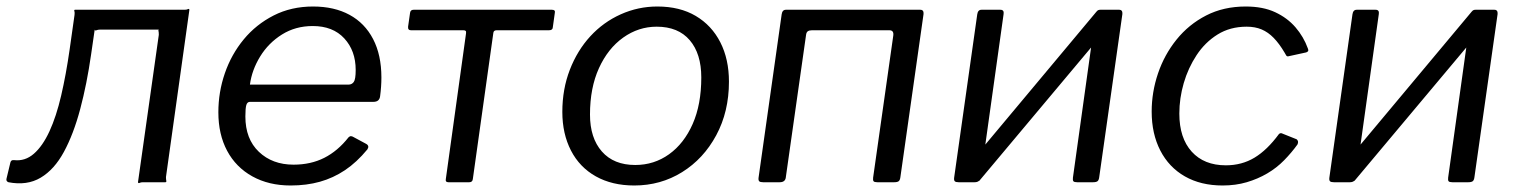

<svg xmlns="http://www.w3.org/2000/svg" viewBox="-35 -560 4669 590"><path d="M-9 0Q-17 -3 -15 -11L-3 -61Q-1 -69 8 -68Q42 -64 69 -87.5Q96 -111 117 -156.5Q138 -202 153 -266.5Q168 -331 179 -408L194 -514Q195 -522 193.5 -526Q192 -530 196 -530H532Q539 -530 542.5 -532Q546 -534 547 -530L475 -16Q475 -9 476 -4.5Q477 0 473 0H404Q398 0 394 2Q390 4 389 0L453 -453Q453 -461 452 -465Q451 -469 454 -469H272Q266 -469 261.5 -467Q257 -465 256 -469L245 -393Q232 -302 211.5 -225Q191 -148 161.5 -93.5Q132 -39 90 -14Q48 11 -9 0Z M858 10Q791 10 740.5 -18Q690 -46 663 -96.5Q636 -147 636 -215Q636 -277 656 -335Q676 -393 714 -439Q752 -485 806 -512.5Q860 -540 927 -540Q992 -540 1039 -514.5Q1086 -489 1111.5 -440Q1137 -391 1137 -322Q1137 -308 1136 -293.5Q1135 -279 1133 -264Q1132 -256 1127 -251.5Q1122 -247 1112 -247H733Q725 -247 722 -237.5Q719 -228 719 -202Q719 -133 760.5 -93.5Q802 -54 867 -54Q920 -54 961.5 -75Q1003 -96 1036 -138Q1040 -142 1044 -141.5Q1048 -141 1051 -139L1090 -118Q1101 -112 1094 -101Q1061 -61 1025 -37Q989 -13 948 -1.5Q907 10 858 10ZM1036 -300Q1046 -300 1052 -308Q1058 -316 1058 -345Q1058 -404 1023 -442Q988 -480 926 -480Q873 -480 831.5 -454Q790 -428 764.5 -386.5Q739 -345 733 -300Z M1652 -467H1491Q1482 -467 1481 -459L1418 -10Q1417 0 1407 0H1343Q1333 0 1335 -10L1397 -457Q1398 -463 1396 -465Q1394 -467 1389 -467H1228Q1218 -467 1219 -478L1225 -520Q1226 -530 1236 -530H1661Q1672 -530 1670 -521L1664 -478Q1664 -467 1652 -467Z M1914 10Q1846 10 1796 -18Q1746 -46 1719.5 -97.5Q1693 -149 1693 -216Q1693 -286 1716 -345.5Q1739 -405 1779 -448.5Q1819 -492 1872.5 -516Q1926 -540 1985 -540Q2054 -540 2103 -511Q2152 -482 2178.5 -430Q2205 -378 2205 -309Q2205 -217 2166 -144.5Q2127 -72 2061 -31Q1995 10 1914 10ZM1917 -53Q1975 -53 2021 -86Q2067 -119 2093.5 -179Q2120 -239 2120 -322Q2120 -395 2084.5 -436.5Q2049 -478 1983 -478Q1927 -478 1880 -444.5Q1833 -411 1805.5 -350.5Q1778 -290 1778 -208Q1778 -136 1814.5 -94.5Q1851 -53 1917 -53Z M2310 0Q2301 0 2298 -3Q2295 -6 2296 -14L2367 -516Q2369 -530 2380 -530H2793Q2804 -530 2803 -517L2732 -17Q2731 -7 2727 -3.5Q2723 0 2713 0H2661Q2652 0 2649.5 -3Q2647 -6 2648 -14L2710 -451Q2711 -459 2708 -463Q2705 -467 2698 -467H2460Q2452 -467 2447.5 -464Q2443 -461 2442 -453L2380 -17Q2379 0 2361 0Z M3049 -517 2979 -17Q2977 0 2960 0H2911Q2902 0 2899 -3Q2896 -6 2897 -14L2968 -516Q2970 -530 2981 -530H3039Q3051 -530 3049 -517ZM3414 -517 3343 -17Q3342 -7 3338 -3.5Q3334 0 3324 0H3275Q3266 0 3263.5 -3Q3261 -6 3262 -14L3332 -516Q3334 -530 3346 -530H3404Q3415 -530 3414 -517ZM3335 -525 3379 -487 2974 -4 2932 -43Z M3793 -540Q3846 -540 3883.5 -522.5Q3921 -505 3946 -476Q3971 -447 3984 -411Q3986 -406 3985 -403.5Q3984 -401 3979 -399L3924 -387Q3920 -386 3917.5 -389.5Q3915 -393 3912 -399Q3896 -426 3879 -443.5Q3862 -461 3842 -469.5Q3822 -478 3796 -478Q3745 -478 3706.5 -454Q3668 -430 3642 -390.5Q3616 -351 3602.5 -304.5Q3589 -258 3589 -211Q3589 -136 3627 -94Q3665 -52 3732 -52Q3781 -52 3820 -75.5Q3859 -99 3895 -148Q3900 -153 3907 -149L3947 -133Q3951 -132 3953 -127.5Q3955 -123 3952 -116Q3934 -91 3911 -67.5Q3888 -44 3859 -27Q3830 -10 3796 0Q3762 10 3722 10Q3655 10 3606 -18Q3557 -46 3530.5 -97.5Q3504 -149 3504 -217Q3504 -277 3523.5 -334.5Q3543 -392 3580.5 -438.5Q3618 -485 3671.5 -512.5Q3725 -540 3793 -540Z M4202 -517 4132 -17Q4130 0 4113 0H4064Q4055 0 4052 -3Q4049 -6 4050 -14L4121 -516Q4123 -530 4134 -530H4192Q4204 -530 4202 -517ZM4567 -517 4496 -17Q4495 -7 4491 -3.5Q4487 0 4477 0H4428Q4419 0 4416.5 -3Q4414 -6 4415 -14L4485 -516Q4487 -530 4499 -530H4557Q4568 -530 4567 -517ZM4488 -525 4532 -487 4127 -4 4085 -43Z"/></svg>

Font: Libre Franklin
Style: Italic
Weight: 400
Italic angle: -8°
Designer: Pablo Impallari, Rodrigo Fuenzalida, Nhung Nguyen
Foundry: Impallari Type
Version: Version 3.000